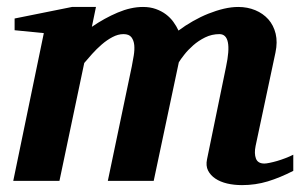

<svg xmlns="http://www.w3.org/2000/svg" viewBox="-20 -520 866 552"><path d="M823.2 -28.8Q785.2 -9.3 749.8 1.5Q714.4 12.2 675.8 12.2Q652.8 12.2 633.1 7.6Q613.3 2.9 599.1 -6.6Q585 -16.1 578.1 -29.8Q571.3 -43.5 575.2 -62L629.9 -328.1Q649.9 -421.9 610.8 -421.9Q588.9 -421.9 569.6 -412.4Q550.3 -402.8 535.4 -389.6Q520.5 -376.5 509.8 -362.8Q499 -349.1 494.1 -340.8L421.9 0H290L358.9 -329.1Q361.8 -343.8 364.5 -360.1Q367.2 -376.5 366 -390.1Q364.7 -403.8 357.9 -412.8Q351.1 -421.9 335 -421.9Q319.3 -421.9 303.2 -413.3Q287.1 -404.8 272.5 -392.1Q257.8 -379.4 244.9 -365Q231.9 -350.6 222.2 -338.9L150.9 0H18.1L106 -424.8L22 -433.1V-466.8L187 -500H255.9L244.1 -442.9Q280.3 -467.8 318.4 -483.9Q356.4 -500 391.1 -500Q411.6 -500 428 -494.1Q444.3 -488.3 457 -478.8Q469.7 -469.2 478.5 -457Q487.3 -444.8 493.2 -432.1Q512.7 -446.8 534.7 -459.2Q556.6 -471.7 579.1 -480.7Q601.6 -489.7 623.5 -494.9Q645.5 -500 665 -500Q691.4 -500 713.9 -490.7Q736.3 -481.4 751.5 -464.4Q766.6 -447.3 772.5 -423.1Q778.3 -398.9 772 -369.1L714.8 -100.1Q710.4 -78.6 715.8 -64.2Q721.2 -49.8 740.2 -49.8Q745.1 -49.8 754.9 -51.8Q764.6 -53.7 776.4 -57.1Q788.1 -60.5 800.3 -65.2Q812.5 -69.8 823.2 -75.2Z"/></svg>

Font: Charis SIL
Style: Bold Italic
Weight: 700
Italic angle: -11°
Foundry: SIL International
Version: Version 4.112